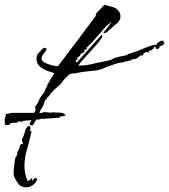

<svg xmlns="http://www.w3.org/2000/svg" viewBox="-70 -703 732 832"><path d="M73 -161Q65 -157 60.5 -162Q56 -167 60 -172Q65 -177 66 -181Q67 -185 67 -190V-198Q67 -205 68 -206L74 -212Q75 -214 80 -216L85 -230Q78 -238 87 -247L88 -248V-249L90 -252L96 -262L97 -264H99Q97 -269 102 -275Q104 -280 108 -285Q112 -290 116 -296Q126 -307 127 -316Q129 -324 136 -330Q135 -330 135 -332Q135 -333 134 -333Q134 -334 135 -335V-336Q137 -338 142 -346.5Q147 -355 152 -364Q154 -367 156 -370Q158 -373 160 -377L165 -386L138 -395Q118 -402 103 -414.5Q88 -427 88 -451Q88 -462 94.5 -470Q101 -478 108 -484Q112 -488 112 -489Q120 -499 128 -494.5Q136 -490 128 -482L122 -474Q118 -468 114 -462.5Q110 -457 110 -449Q110 -439 124.5 -431.5Q139 -424 156.5 -420Q174 -416 181 -416Q222 -470 262 -523Q302 -576 342 -630Q346 -634 346 -644L383 -683Q387 -681 390.5 -680Q394 -679 398 -678Q402 -677 405.5 -676Q409 -675 413 -674Q421 -672 428 -669Q435 -666 441 -659Q452 -648 452 -632Q452 -615 438 -603Q423 -591 412 -580Q408 -577 404.5 -574Q401 -571 397 -567Q389 -559 379 -559V-566H382Q386 -571 390.5 -577Q395 -583 399 -588Q409 -599 414 -610Q410 -606 406.5 -603Q403 -600 399 -597Q395 -594 391.5 -590.5Q388 -587 384 -583Q379 -576 368 -563.5Q357 -551 344 -537Q333 -523 321.5 -512Q310 -501 305 -496L304 -495L308 -491L295 -486L296 -485Q296 -477 291 -474Q286 -471 281 -471Q279 -465 275.5 -460.5Q272 -456 264 -453Q265 -452 265 -450Q265 -449 266 -448Q266 -447 267 -446H265V-444H260Q259 -444 258 -440L261 -435Q262 -434 262 -431Q276 -446 289 -461Q302 -476 316 -492L370 -552H372Q372 -551 373 -551Q373 -550 374 -550Q374 -543 363 -528Q352 -513 336 -495.5Q320 -478 305.5 -462Q291 -446 283 -437Q280 -434 276 -428Q273 -425 269 -419H278Q291 -419 301.5 -420.5Q312 -422 323 -424Q328 -425 333 -426.5Q338 -428 343 -429Q348 -430 353 -431Q358 -432 363 -433Q375 -435 395 -439.5Q415 -444 424 -451Q450 -459 475 -463Q475 -463 476 -463.5Q477 -464 479 -465Q481 -465 482 -466Q484 -469 487 -469L495 -472L503 -474V-475Q517 -478 530 -483.5Q543 -489 557 -495Q570 -500 582.5 -504.5Q595 -509 608 -509L611 -515Q623 -527 638 -527V-524Q642 -520 642 -515Q642 -512 640 -512Q631 -503 620 -502Q621 -500 621.5 -499Q622 -498 622 -497Q622 -494 619 -494Q615 -491 609 -491Q604 -491 604 -497L607 -499Q601 -499 599 -501Q592 -483 576 -483L574 -475L563 -478Q558 -473 553 -473Q551 -468 549.5 -464.5Q548 -461 542 -461Q543 -462 543 -464Q542 -465 542 -466Q535 -458 525.5 -452Q516 -446 503 -446L502 -453H501Q502 -452 502 -448Q502 -444 498.5 -442Q495 -440 493 -440Q492 -440 492 -441H490Q485 -437 481 -437Q479 -437 478 -438H475Q470 -434 466 -433.5Q462 -433 454 -432Q441 -430 426.5 -425Q412 -420 399 -415Q398 -414 394 -414Q392 -414 392 -413Q361 -397 329 -396Q295 -393 263 -387Q260 -386 257 -385.5Q254 -385 250 -385Q246 -385 243 -384.5Q240 -384 237 -383Q231 -382 222 -373.5Q213 -365 205 -355Q197 -345 193 -339Q189 -335 184 -330.5Q179 -326 174 -322Q164 -315 156 -304Q154 -302 151 -299Q148 -296 146 -292Q141 -283 134 -282Q136 -277 132 -275L130 -273Q121 -264 121 -252Q118 -249 116 -244L115 -240L112 -236Q107 -229 102.5 -219.5Q98 -210 93 -199Q88 -188 83 -178.5Q78 -169 73 -161ZM42 109Q35 109 26.5 106Q18 103 13 98Q8 92 -1.5 76.5Q-11 61 -11 53Q-11 34 -9 16Q-7 -2 -3 -21Q3 -26 4 -33Q5 -40 6 -47Q14 -55 15 -67Q16 -79 27 -79L29 -81Q30 -82 28 -86Q26 -91 25 -94.5Q24 -98 27 -103Q28 -105 29 -107.5Q30 -110 31 -111Q32 -112 34 -118Q37 -129 39.5 -137.5Q42 -146 50 -155Q55 -159 59 -155.5Q63 -152 62 -147Q62 -141 59 -135H67Q63 -116 58 -97Q53 -78 48 -59Q36 -22 36 17Q36 52 50 82L64 74L69 65V76L71 81Q73 76 77 72Q81 68 89 68L90 75Q90 78 89 79Q83 92 70 100.5Q57 109 42 109ZM-44 -161 -48 -164Q-49 -169 -49.5 -174Q-50 -179 -50 -184L-43 -212Q-42 -211 -42 -210Q-42 -209 -41 -209Q-39 -209 -29 -211.5Q-19 -214 -18 -214H116V-215Q116 -218 125.5 -217Q135 -216 144.5 -215Q154 -214 154 -216H158Q165 -216 172 -215.5Q179 -215 186 -215Q195 -215 203 -213Q204 -213 204.5 -212Q205 -211 206 -211Q208 -211 212.5 -206Q217 -201 215 -201Q214 -201 214 -202Q214 -203 212 -203Q211 -203 208 -201.5Q205 -200 203 -200Q202 -199 202 -197Q201 -197 200.5 -198.5Q200 -200 199 -200L189 -197Q188 -196 188 -192Q184 -192 179 -192.5Q174 -193 174 -193L170 -191Q170 -191 163.5 -191Q157 -191 148 -190L112 -188Q111 -188 110.5 -189Q110 -190 109 -190L108 -189Q107 -189 106 -187.5Q105 -186 103 -186L29 -179Q28 -175 24 -175Q20 -175 15 -177Q10 -179 8 -174Q7 -172 2 -171.5Q-3 -171 -8 -171Q-13 -171 -17.5 -170.5Q-22 -170 -24 -167Q-25 -167 -25 -168Q-25 -170 -27.5 -165.5Q-30 -161 -32 -161Q-32 -161 -37.5 -161.5Q-43 -162 -44 -161Z"/></svg>

Font: Water Brush
Style: Regular
Weight: 400
Designer: Robert E. Leuschke
Foundry: Robert E. Leuschke
Version: Version 1.010; ttfautohint (v1.8.4.7-5d5b)